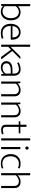

<svg xmlns="http://www.w3.org/2000/svg" viewBox="1950 -2700 758 4698"><g transform="rotate(90 2329.0 -351.0)"><path d="M478 -235Q478 -179 461.5 -134Q445 -89 417 -57.5Q389 -26 351 -9Q313 8 271 8Q225 8 192 -4.5Q159 -17 129 -44H127L121 0H80V-710H132V-411Q153 -434 190.5 -455Q228 -476 276 -476Q318 -476 355 -461Q392 -446 419.5 -416Q447 -386 462.5 -340.5Q478 -295 478 -235ZM424 -234Q424 -333 381.5 -383.5Q339 -434 271 -434Q250 -434 229.5 -427.5Q209 -421 191 -410.5Q173 -400 158 -386.5Q143 -373 132 -359V-87Q152 -64 186.5 -49Q221 -34 259 -34Q292 -34 321.5 -47Q351 -60 374 -85.5Q397 -111 410.5 -148.5Q424 -186 424 -234Z M951 -235H616V-221Q616 -133 663.5 -83.5Q711 -34 793 -34Q858 -34 915 -56L927 -16Q901 -5 864.5 1.5Q828 8 790 8Q743 8 701.5 -6Q660 -20 629 -49.5Q598 -79 580 -124.5Q562 -170 562 -234Q562 -289 577 -334Q592 -379 620 -410.5Q648 -442 686 -459Q724 -476 771 -476Q811 -476 844.5 -461.5Q878 -447 901.5 -420Q925 -393 938 -355Q951 -317 951 -271ZM897 -277Q897 -306 890 -334.5Q883 -363 867.5 -385Q852 -407 827.5 -420.5Q803 -434 768 -434Q707 -434 666.5 -393Q626 -352 618 -277Z M1125 -172V0H1073V-710H1125V-232L1361 -470H1426L1228 -272L1435 0H1373L1194 -241Z M1505 -429Q1552 -454 1591.5 -465Q1631 -476 1676 -476Q1708 -476 1736.5 -467Q1765 -458 1786.5 -438Q1808 -418 1820.5 -385.5Q1833 -353 1833 -306V0H1797L1786 -62H1784Q1755 -27 1716 -9.5Q1677 8 1629 8Q1596 8 1568 -1.5Q1540 -11 1519.5 -29Q1499 -47 1487.5 -72.5Q1476 -98 1476 -129Q1476 -166 1491 -194Q1506 -222 1533 -240.5Q1560 -259 1597.5 -268Q1635 -277 1681 -277H1781V-308Q1781 -376 1751 -405Q1721 -434 1673 -434Q1644 -434 1606 -425Q1568 -416 1525 -392ZM1781 -236 1698 -235Q1653 -234 1621 -225.5Q1589 -217 1568.5 -203.5Q1548 -190 1539 -171.5Q1530 -153 1530 -132Q1530 -106 1539 -87.5Q1548 -69 1563 -57Q1578 -45 1598.5 -39.5Q1619 -34 1642 -34Q1660 -34 1679 -38.5Q1698 -43 1716.5 -52.5Q1735 -62 1752 -76.5Q1769 -91 1781 -112Z M2027 0H1975V-470H2013L2021 -405Q2055 -437 2094.5 -456.5Q2134 -476 2184 -476Q2256 -476 2296.5 -436Q2337 -396 2337 -324V0H2285V-311Q2285 -337 2279.5 -359.5Q2274 -382 2260.5 -398.5Q2247 -415 2224.5 -424.5Q2202 -434 2169 -434Q2131 -434 2093.5 -414.5Q2056 -395 2027 -362Z M2541 0H2489V-470H2527L2535 -405Q2569 -437 2608.5 -456.5Q2648 -476 2698 -476Q2770 -476 2810.5 -436Q2851 -396 2851 -324V0H2799V-311Q2799 -337 2793.5 -359.5Q2788 -382 2774.5 -398.5Q2761 -415 2738.5 -424.5Q2716 -434 2683 -434Q2645 -434 2607.5 -414.5Q2570 -395 2541 -362Z M3242 -430H3084V-122Q3084 -75 3105 -58.5Q3126 -42 3163 -42Q3192 -42 3217 -47.5Q3242 -53 3259 -59L3267 -20Q3247 -12 3218 -6Q3189 0 3154 0Q3094 0 3063 -28.5Q3032 -57 3032 -115V-430H2947V-470H3032V-620H3084V-470H3242Z M3365 0V-710H3417V0Z M3577 0V-470H3629V0ZM3604 -591Q3588 -591 3576.5 -601.5Q3565 -612 3565 -631Q3565 -651 3576 -662Q3587 -673 3603 -673Q3618 -673 3629.5 -662.5Q3641 -652 3641 -631Q3641 -611 3630 -601Q3619 -591 3604 -591Z M3986 -30Q4018 -30 4044 -37Q4070 -44 4093 -55L4104 -19Q4077 -5 4047.5 1.5Q4018 8 3980 8Q3933 8 3891.5 -7Q3850 -22 3818.5 -52Q3787 -82 3768.5 -127.5Q3750 -173 3750 -234Q3750 -290 3767 -335Q3784 -380 3815 -411.5Q3846 -443 3887.5 -459.5Q3929 -476 3979 -476Q4010 -476 4039 -471.5Q4068 -467 4102 -451L4090 -410Q4063 -424 4038.5 -429Q4014 -434 3988 -434Q3947 -434 3913 -420Q3879 -406 3855 -380.5Q3831 -355 3817.5 -318.5Q3804 -282 3804 -237Q3804 -177 3820 -137.5Q3836 -98 3861.5 -74Q3887 -50 3919.5 -40Q3952 -30 3986 -30Z M4268 0H4216V-710H4268V-407Q4301 -437 4341 -456.5Q4381 -476 4429 -476Q4468 -476 4497 -464.5Q4526 -453 4544.5 -432.5Q4563 -412 4572.5 -384.5Q4582 -357 4582 -324V0H4530V-308Q4530 -377 4499 -405.5Q4468 -434 4417 -434Q4381 -434 4342 -414.5Q4303 -395 4268 -362Z"/></g></svg>

Font: Ek Mukta ExtraLight
Style: Regular
Weight: 275
Designer: Girish Dalvi and Yashodeep Gholap
Foundry: Ek Type
Version: Version 2.538;PS 1.002;hotconv 16.6.51;makeotf.lib2.5.65220;